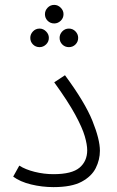

<svg xmlns="http://www.w3.org/2000/svg" viewBox="-20 -761 479 786"><path d="M34 -38 59 -83Q84 -67 122 -57.5Q160 -48 199 -48Q274 -48 305.5 -74.5Q337 -101 337 -146Q337 -169 327 -203.5Q317 -238 288 -291.5Q259 -345 202 -424L246 -453Q328 -342 358.5 -266Q389 -190 389 -144Q389 -107 372 -73Q355 -39 314 -17Q273 5 199 5Q152 5 107 -6Q62 -17 34 -38ZM202 -665Q186 -665 175 -676Q164 -687 164 -703Q164 -718 175 -729.5Q186 -741 202 -741Q217 -741 228.5 -729.5Q240 -718 240 -703Q240 -687 228.5 -676Q217 -665 202 -665ZM142 -568Q126 -568 115 -579Q104 -590 104 -606Q104 -621 115 -632.5Q126 -644 142 -644Q157 -644 168.5 -632.5Q180 -621 180 -606Q180 -590 168.5 -579Q157 -568 142 -568ZM262 -568Q246 -568 235 -579Q224 -590 224 -606Q224 -621 235 -632.5Q246 -644 262 -644Q278 -644 289 -632.5Q300 -621 300 -606Q300 -590 289 -579Q278 -568 262 -568Z"/></svg>

Font: Noto Sans Arabic UI Lt
Style: Regular
Weight: 300
Designer: Monotype Design Team, Nadine Chahine and Nizar Qandah
Foundry: Monotype Imaging Inc.
Version: Version 2.010; ttfautohint (v1.8.4.7-5d5b)